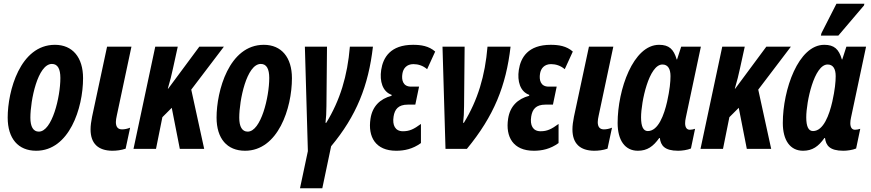

<svg xmlns="http://www.w3.org/2000/svg" viewBox="-20 -794 4644 1024"><path d="M173 10C349 10 423 -217 423 -377C423 -488 367 -555 273 -555C87 -555 21 -308 21 -167C21 -55 77 10 173 10ZM187 -92C157 -92 142 -119 142 -166C142 -259 181 -453 257 -453C288 -453 302 -426 302 -378C302 -277 258 -92 187 -92Z M578 10C602 10 626 7 650 -1L674 -113C659 -107 644 -104 631 -104C609 -104 598 -117 598 -143C598 -153 600 -164 603 -178L681 -545H551L471 -171C466 -146 463 -124 463 -104C463 -27 505 9 578 10Z M692 0H812L846 -169L896 -219L939 0H1069L1000 -316L1174 -545H1043L877 -321H875C887 -362 896 -397 903 -431L928 -545H808Z M1287 10C1463 10 1537 -217 1537 -377C1537 -488 1481 -555 1387 -555C1201 -555 1135 -308 1135 -167C1135 -55 1191 10 1287 10ZM1301 -92C1271 -92 1256 -119 1256 -166C1256 -259 1295 -453 1371 -453C1402 -453 1416 -426 1416 -378C1416 -277 1372 -92 1301 -92Z M1580 210H1699L1746 -14C1881 -176 1945 -337 1969 -545H1846C1833 -389 1794 -260 1720 -139H1716C1719 -165 1721 -194 1721 -228L1724 -545H1606L1622 12Z M2093 10C2136 10 2181 1 2225 -31V-133C2187 -105 2164 -94 2129 -94C2087 -94 2072 -127 2079 -172C2085 -211 2104 -236 2155 -236H2195L2215 -332H2172C2128 -332 2121 -369 2126 -400C2130 -429 2149 -452 2185 -452C2210 -452 2236 -444 2258 -425L2301 -519C2267 -549 2225 -555 2183 -555C2062 -555 2023 -487 2013 -421C2004 -361 2020 -305 2069 -288L2068 -283C2008 -267 1966 -228 1956 -161C1941 -64 1983 10 2093 10Z M2356 0H2470C2615 -176 2679 -337 2703 -545H2580C2567 -389 2528 -260 2454 -139H2450C2453 -165 2455 -194 2455 -228L2458 -545H2340Z M2827 10C2870 10 2915 1 2959 -31V-133C2921 -105 2898 -94 2863 -94C2821 -94 2806 -127 2813 -172C2819 -211 2838 -236 2889 -236H2929L2949 -332H2906C2862 -332 2855 -369 2860 -400C2864 -429 2883 -452 2919 -452C2944 -452 2970 -444 2992 -425L3035 -519C3001 -549 2959 -555 2917 -555C2796 -555 2757 -487 2747 -421C2738 -361 2754 -305 2803 -288L2802 -283C2742 -267 2700 -228 2690 -161C2675 -64 2717 10 2827 10Z M3148 10C3172 10 3196 7 3220 -1L3244 -113C3229 -107 3214 -104 3201 -104C3179 -104 3168 -117 3168 -143C3168 -153 3170 -164 3173 -178L3251 -545H3121L3041 -171C3036 -146 3033 -124 3033 -104C3033 -27 3075 9 3148 10Z M3382 10C3432 10 3464 -13 3496 -58H3499C3504 -19 3523 10 3597 10C3617 10 3646 6 3665 -2L3687 -107C3679 -104 3666 -102 3659 -102C3644 -102 3634 -113 3634 -137C3634 -145 3635 -156 3638 -168L3718 -545H3613L3591 -477H3589C3573 -532 3548 -555 3495 -555C3357 -555 3274 -316 3274 -138C3274 -46 3313 10 3382 10ZM3435 -95C3411 -95 3399 -119 3399 -168C3399 -251 3441 -450 3513 -450C3542 -450 3556 -427 3556 -388C3556 -358 3552 -315 3538 -252C3522 -182 3491 -95 3435 -95Z M3716 0H3836L3870 -169L3920 -219L3963 0H4093L4024 -316L4198 -545H4067L3901 -321H3899C3911 -362 3920 -397 3927 -431L3952 -545H3832Z M4358 -604H4451L4588 -765L4590 -774H4441L4361 -617ZM4263 10C4313 10 4345 -13 4377 -58H4380C4385 -19 4404 10 4478 10C4498 10 4527 6 4546 -2L4568 -107C4560 -104 4547 -102 4540 -102C4525 -102 4515 -113 4515 -137C4515 -145 4516 -156 4519 -168L4599 -545H4494L4472 -477H4470C4454 -532 4429 -555 4376 -555C4238 -555 4155 -316 4155 -138C4155 -46 4194 10 4263 10ZM4316 -95C4292 -95 4280 -119 4280 -168C4280 -251 4322 -450 4394 -450C4423 -450 4437 -427 4437 -388C4437 -358 4433 -315 4419 -252C4403 -182 4372 -95 4316 -95Z"/></svg>

Font: Noto Sans ExtraCondensed
Style: Bold Italic
Weight: 700
Width: 2
Italic angle: -12°
Designer: Monotype Design Team
Foundry: Monotype Imaging Inc.
Version: Version 2.013